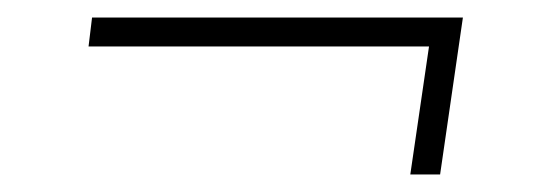

<svg xmlns="http://www.w3.org/2000/svg" viewBox="-20 -333 630 219"><path d="M508 -313 502 -280H81L85 -313ZM508 -313 482 -134H448L473 -305Z"/></svg>

Font: Exo 2 ExtraLight
Style: Italic
Weight: 250
Italic angle: -8°
Designer: Natanael Gama
Foundry: Natanael Gama
Version: Version 2.010